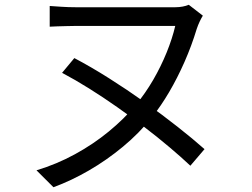

<svg xmlns="http://www.w3.org/2000/svg" viewBox="-20 -727 1040 793"><path d="M817.8 -662.3Q811.6 -652.3 804.8 -638.2Q798.1 -624.1 792.5 -607.6Q771.3 -537.6 742 -471.2Q712.7 -404.8 678.9 -347.2Q645.1 -289.6 608.4 -243.7Q554.9 -176.6 487.7 -121Q420.6 -65.4 347.3 -23Q274 19.5 200.7 46.3L130.7 -23.6Q214.2 -48.7 289.6 -90Q365.1 -131.2 429.2 -183.8Q493.2 -236.3 541.3 -294.2Q580.7 -341.9 612.9 -397.4Q645 -452.9 668.4 -510.5Q691.7 -568.1 703.8 -619.9Q689.9 -619.9 659.2 -619.9Q628.5 -619.9 587.6 -619.9Q546.7 -619.9 502.4 -619.9Q458.1 -619.9 416.4 -619.9Q374.7 -619.9 341.7 -619.9Q308.8 -619.9 292 -619.9Q274 -619.9 254.8 -619.2Q235.5 -618.5 217.3 -618.2Q199.1 -617.8 185.3 -616.8V-702.3Q206.5 -700.9 234.9 -699Q263.3 -697.1 292 -697.1Q308.8 -697.1 342.3 -697.1Q375.8 -697.1 418.7 -697.1Q461.6 -697.1 507.1 -697.1Q552.5 -697.1 593.2 -697.1Q633.8 -697.1 663.6 -697.1Q693.4 -697.1 704.2 -697.1Q720.1 -697.1 734.5 -699.9Q748.8 -702.6 759.7 -707.2ZM287 -487.1Q356 -450.8 430.6 -403.6Q505.1 -356.5 577.5 -305Q649.8 -253.5 713.6 -203.2Q777.4 -153 824.7 -111L766.2 -42.5Q728.5 -78.1 680.3 -118.7Q632.2 -159.4 577.2 -201.5Q522.2 -243.7 464.1 -284.5Q405.9 -325.4 348 -361.6Q290.1 -397.8 236.4 -426.2Z"/></svg>

Font: Noto Sans SC Thin
Style: Regular
Weight: 100
Designer: Ryoko NISHIZUKA 西塚涼子 (kana, bopomofo & ideographs); Paul D. Hunt (Latin, Greek & Cyrillic); Sandoll Communications 산돌커뮤니
Foundry: Adobe
Version: Version 2.004-H2;hotconv 1.0.118;makeotfexe 2.5.65603